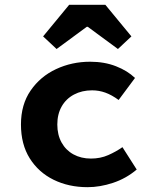

<svg xmlns="http://www.w3.org/2000/svg" viewBox="-20 -764 640 796"><path d="M343.1 12Q264.9 12 202.3 -18.7Q139.7 -49.5 103.3 -107.5Q66.9 -165.6 66.9 -247.9Q66.9 -330.4 106.9 -388.5Q146.8 -446.7 212.3 -477.4Q277.8 -508.1 353.8 -508.1Q413.1 -508.1 461 -489.3Q509 -470.5 539.6 -440.7L471.8 -349.5Q443.3 -370.4 416.7 -380Q390.1 -389.5 362 -389.5Q319.7 -389.5 286.9 -372.1Q254 -354.7 235.8 -322.8Q217.6 -290.8 217.6 -247.9Q217.6 -205 235.3 -173.1Q253 -141.2 284.6 -123.9Q316.3 -106.6 357.1 -106.6Q396.4 -106.6 428.8 -121Q461.2 -135.3 487.6 -153.9L546.8 -61.1Q502.6 -23.8 448.4 -5.9Q394.3 12 343.1 12ZM214.6 -560.8 158.7 -613.1 266.8 -744.2H416.7L524.8 -613.1L468.9 -560.8L343.8 -652.9H339.8Z"/></svg>

Font: Source Code Pro ExtraLight
Style: Regular
Weight: 200
Monospace: yes
Designer: Paul D. Hunt, Teo Tuominen
Foundry: Adobe
Version: Version 1.026;hotconv 1.1.0;makeotfexe 2.6.0